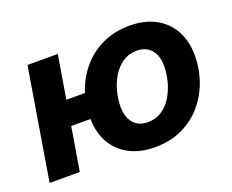

<svg xmlns="http://www.w3.org/2000/svg" viewBox="-94 -693 1035 858"><g transform="rotate(-20 423.5 -264.0)"><path d="M12.7 0 100.1 -529.3H244.1L156.2 0ZM150.4 -206.1 169.9 -323.7H342.8L323.2 -206.1ZM512.2 11.2Q439.9 11.2 388.4 -16.6Q336.9 -44.4 309.3 -94.7Q281.7 -145 281.7 -212.9Q281.7 -278.3 303.2 -337.2Q324.7 -396 364.7 -441.4Q404.8 -486.8 461.2 -512.7Q517.6 -538.6 587.4 -538.6Q659.2 -538.6 710.7 -510.7Q762.2 -482.9 789.8 -432.4Q817.4 -381.8 817.4 -314Q817.4 -249.5 796.4 -190.9Q775.4 -132.3 735.6 -86.7Q695.8 -41 639.4 -14.9Q583 11.2 512.2 11.2ZM519 -105Q557.6 -105 586.4 -124.5Q615.2 -144 634.3 -175.8Q653.3 -207.5 662.8 -244.6Q672.4 -281.7 672.4 -316.4Q672.4 -349.6 661.4 -373.3Q650.4 -397 629.9 -409.7Q609.4 -422.4 580.6 -422.4Q542 -422.4 513.2 -402.8Q484.4 -383.3 465.1 -351.8Q445.8 -320.3 436.3 -283.2Q426.8 -246.1 426.8 -210.4Q426.8 -161.6 451.2 -133.3Q475.6 -105 519 -105Z"/></g></svg>

Font: Inter 24pt
Style: Bold Italic
Weight: 700
Italic angle: -9.3988°
Version: Version 4.001;git-66647c0bb